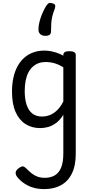

<svg xmlns="http://www.w3.org/2000/svg" viewBox="-20 -869 638 1328"><path d="M285 439Q218 439 170 413Q122 387 96 351Q87 337 88.5 323Q90 309 110 294Q129 280 139.5 282Q150 284 163 297Q194 330 223 345.5Q252 361 289 361Q329 361 358 344.5Q387 328 402.5 291Q418 254 418 192V-75Q395 -38 367.5 -18Q340 2 312.5 9.5Q285 17 258 17Q201 17 157 -10.5Q113 -38 88 -94Q63 -150 63 -235Q63 -287 72.5 -331Q82 -375 101 -410Q120 -445 147 -469Q174 -493 209 -506Q244 -519 286 -519Q318 -519 352.5 -510Q387 -501 418 -484V-489Q418 -502 428 -508.5Q438 -515 460 -515Q482 -515 493 -508.5Q504 -502 504 -489V195Q504 277 477 331.5Q450 386 401 412.5Q352 439 285 439ZM270 -63Q299 -63 325.5 -73.5Q352 -84 375.5 -107Q399 -130 418 -167V-403Q387 -423 357 -431.5Q327 -440 295 -440Q269 -440 247 -432Q225 -424 207 -408Q189 -392 176.5 -368Q164 -344 157.5 -312Q151 -280 151 -239Q151 -184 164 -144.5Q177 -105 203.5 -84Q230 -63 270 -63ZM346 -845Q359 -841 361.5 -832.5Q364 -824 359 -809Q347 -779 341.5 -755Q336 -731 334.5 -707Q333 -683 333 -653Q333 -636 323 -628.5Q313 -621 294 -621Q272 -621 259 -632.5Q246 -644 246 -663Q246 -701 261.5 -746.5Q277 -792 300 -829Q311 -845 320.5 -848Q330 -851 346 -845Z"/></svg>

Font: Playwrite DE Grund
Style: Regular
Weight: 400
Designer: Veronika Burian, José Scaglione
Foundry: TypeTogether
Version: Version 1.002